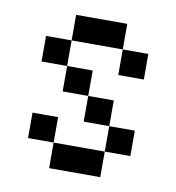

<svg xmlns="http://www.w3.org/2000/svg" viewBox="-62 -536 543 592"><g transform="rotate(10 210.0 -240.0)"><path d="M370.1 -80.1H290V-159.7H370.1ZM290 -159.7H210V-240.2H290ZM129.9 -80.1H49.8V-159.7H129.9ZM290 0H129.9V-80.1H290ZM210 -240.2H129.9V-319.8H210ZM370.1 -319.8H290V-399.9H370.1ZM290 -399.9H129.9V-480H290ZM129.9 -319.8H49.8V-399.9H129.9Z"/></g></svg>

Font: W95FA
Style: Regular
Weight: 400
Designer: FontsArena.com
Foundry: Alina Sava
Version: Version 1.002;Fontself Maker 3.4.0